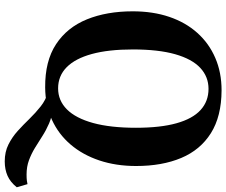

<svg xmlns="http://www.w3.org/2000/svg" viewBox="-94 -698 978 831"><g transform="rotate(90 395.5 -283.0)"><path d="M679 186Q638 186 606 170Q574 154 547.2 129.8Q520.5 105.5 494.8 79Q469 52.5 441.2 30.5Q413.5 8.5 379 -1.5L448.5 -23Q485.5 -18.5 515 -5.8Q544.5 7 570 23.5Q595.5 40 621 55.5Q646.5 71 674.2 81.2Q702 91.5 736 91.5Q753 91.5 762.2 90.2Q771.5 89 777.5 87.5L791 134Q769 161.5 741.5 173.8Q714 186 679 186ZM359 11Q245 12 172 -36Q99 -84 64.2 -169.8Q29.5 -255.5 29.5 -368Q29.5 -455.5 53.5 -526.2Q77.5 -597 122.8 -647.5Q168 -698 231 -725.2Q294 -752.5 371.5 -752.5Q484.5 -752 557 -706.2Q629.5 -660.5 664.2 -577.8Q699 -495 699 -382.5Q699 -295.5 674.8 -223.2Q650.5 -151 605.8 -98.8Q561 -46.5 498.5 -18Q436 10.5 359 11ZM363 -45Q415.5 -45 453.8 -83Q492 -121 512.8 -196.2Q533.5 -271.5 533.5 -382Q533.5 -487.5 514 -557.2Q494.5 -627 456.8 -661.5Q419 -696 365 -696Q312.5 -696 274.2 -660.2Q236 -624.5 215.2 -551.8Q194.5 -479 194.5 -368.5Q194.5 -263 214.2 -191Q234 -119 271.5 -82Q309 -45 363 -45Z"/></g></svg>

Font: Merriweather 36pt
Style: Bold
Weight: 700
Designer: Eben Sorkin
Foundry: Eben Sorkin
Version: Version 2.100